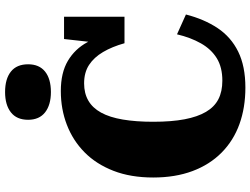

<svg xmlns="http://www.w3.org/2000/svg" viewBox="-138 -856 1010 775"><g transform="rotate(-90 367.5 -468.0)"><path d="M419 -634Q379 -634 349.5 -617Q320 -600 301 -565.5Q282 -531 273 -478Q264 -425 264 -355Q264 -281 274 -228.5Q284 -176 304 -142Q324 -108 355 -92Q386 -76 430 -76Q484 -76 520.5 -98.5Q557 -121 580.5 -162.5Q604 -204 617 -259L697 -223Q678 -149 642 -95Q606 -41 547 -12Q488 17 402 17Q321 17 254.5 -7Q188 -31 139.5 -79Q91 -127 65 -196.5Q39 -266 39 -355Q39 -446 66 -515.5Q93 -585 140.5 -632Q188 -679 251.5 -703.5Q315 -728 388 -728Q462 -728 510 -699.5Q558 -671 585 -621Q612 -571 625 -504L578 -536L598 -715H688V-471H581Q567 -521 545.5 -557.5Q524 -594 493.5 -614Q463 -634 419 -634ZM384 -768Q332 -768 302 -791.5Q272 -815 272 -860Q272 -906 302 -929.5Q332 -953 384 -953Q437 -953 466.5 -929.5Q496 -906 496 -860Q496 -815 466.5 -791.5Q437 -768 384 -768Z"/></g></svg>

Font: Roboto Serif 20pt ExtraBold
Style: Regular
Weight: 800
Version: Version 1.008